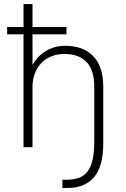

<svg xmlns="http://www.w3.org/2000/svg" viewBox="-20 -720 615 939"><path d="M95 -552H15V-588H95V-700H139V-588H305V-552H139V-405H141Q165 -448 206.5 -472Q248 -496 299 -496Q387 -496 436 -445.5Q485 -395 485 -295V-21Q485 95 439.5 147Q394 199 315 199H285V159H305Q339 159 365 150Q391 141 407.5 119.5Q424 98 432.5 62.5Q441 27 441 -26V-295Q441 -377 403.5 -416.5Q366 -456 295 -456Q260 -456 231.5 -444.5Q203 -433 182.5 -412Q162 -391 150.5 -361Q139 -331 139 -295V0H95Z"/></svg>

Font: PT Root UI Light
Style: Regular
Weight: 300
Designer: Vitaly Kuzmin
Foundry: ParaType Ltd.
Version: Version 2.000G